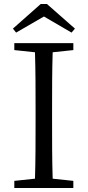

<svg xmlns="http://www.w3.org/2000/svg" viewBox="-20 -946 441 966"><path d="M201 -863 340 -782 357 -802 216 -926H185L45 -802L61 -782ZM349 -729H52V-694L156 -683C159 -587 159 -489 159 -392V-337C159 -239 159 -142 156 -47L52 -36V0H349V-36L245 -47C242 -143 242 -241 242 -337V-392C242 -491 242 -588 245 -683L349 -694Z"/></svg>

Font: Noto Serif CJK JP
Style: Regular
Weight: 400
Designer: Ryoko NISHIZUKA 西塚涼子 (kana & ideographs); Frank Grießhammer (Latin, Greek & Cyrillic); Wenlong ZHANG 张文龙 (bopomofo); San
Foundry: Adobe Systems Incorporated
Version: Version 1.000;PS 1;hotconv 16.6.53;makeotf.lib2.5.65590